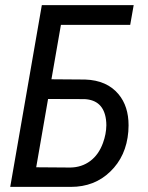

<svg xmlns="http://www.w3.org/2000/svg" viewBox="-20 -731 578 751"><path d="M168 -343.8 121.6 -76.7 254.4 -75.7Q299.3 -76.2 332.8 -101.1Q366.2 -126 382.8 -171.9Q395.5 -206.5 396 -241.2Q396 -252.4 394.5 -263.7Q384.3 -339.4 311 -343.3ZM489.3 -633.8H218.3L181.2 -420.9L313 -419.9Q398.4 -417 443.8 -362.3Q482.9 -315.4 482.9 -240.7Q482.9 -228.5 481.9 -216.3Q474.1 -120.1 411.1 -59.6Q349.6 0 257.3 0Q254.9 0 252.9 0H20L143.6 -710.9H502.9Z"/></svg>

Font: MAUL Condensed Italic
Style: Condenced Regular Italic
Weight: 400
Italic angle: -12°
Designer: MAUL
Version: Version 1.0; 2020; ttfautohint (v1.8.3)